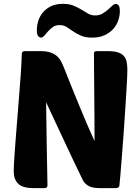

<svg xmlns="http://www.w3.org/2000/svg" viewBox="-20 -975 728 995"><path d="M499 0Q458 0 438 -12Q418 -24 409 -42Q357 -149 311.5 -247Q266 -345 219 -445Q220 -337 222 -230Q224 -123 226 -15Q226 0 210 0H155Q98 0 74.5 -22.5Q51 -45 51 -89Q51 -101 52.5 -129.5Q54 -158 57 -197Q60 -236 63.5 -282.5Q67 -329 71 -377Q77 -453 81 -503Q85 -553 87.5 -587.5Q90 -622 91 -646.5Q92 -671 93 -695Q93 -710 109 -710H189Q222 -710 243 -702.5Q264 -695 277.5 -682Q291 -669 299 -652.5Q307 -636 314 -618Q338 -556 356.5 -511Q375 -466 389 -432Q403 -398 413.5 -373Q424 -348 433 -327Q442 -306 451 -286.5Q460 -267 470 -244Q470 -303 469.5 -365.5Q469 -428 468.5 -487.5Q468 -547 467.5 -602Q467 -657 467 -701Q467 -710 484 -710H539Q572 -710 591.5 -703.5Q611 -697 622 -684.5Q633 -672 636.5 -654Q640 -636 640 -613Q640 -588 637 -536.5Q634 -485 630 -421Q626 -357 621 -288.5Q616 -220 611.5 -162Q607 -104 603.5 -63.5Q600 -23 599 -16Q599 -8 593.5 -4Q588 0 581 0ZM474 -895Q495 -895 511 -904.5Q527 -914 539.5 -925Q552 -936 562 -945.5Q572 -955 581 -955Q586 -955 593.5 -948.5Q601 -942 601 -916Q601 -893 592.5 -868.5Q584 -844 566.5 -824.5Q549 -805 522 -792.5Q495 -780 458 -780Q423 -780 400 -790Q377 -800 359 -812.5Q341 -825 325.5 -835Q310 -845 289 -845Q268 -845 254 -835Q240 -825 229 -812.5Q218 -800 209.5 -790Q201 -780 191 -780Q186 -780 178.5 -787Q171 -794 171 -820Q171 -842 178 -865.5Q185 -889 201 -909Q217 -929 242.5 -942Q268 -955 306 -955Q339 -955 361.5 -945.5Q384 -936 402 -925Q420 -914 436.5 -904.5Q453 -895 474 -895Z"/></svg>

Font: PoetsenOne
Style: Regular
Weight: 400
Designer: Rodrigo Fuenzalida, Pablo Impallari
Foundry: Pablo Impallari, Rodrigo Fuenzalida
Version: Version 1.000; ttfautohint (v0.8) -G 200 -r 50